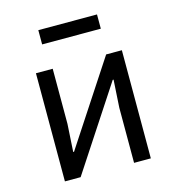

<svg xmlns="http://www.w3.org/2000/svg" viewBox="-106 -795 811 885"><g transform="rotate(-15 300.0 -352.5)"><path d="M95 -516H175V-253L167 -121H171L430 -516H505V0H425V-263L433 -395H429L170 0H95ZM157 -705H437V-637H157Z"/></g></svg>

Font: IBM Plaex Mono
Style: Regular
Weight: 400
Designer: Mike Abbink, Paul van der Laan, Pieter van Rosmalen
Foundry: Bold Monday
Version: Version 2.003